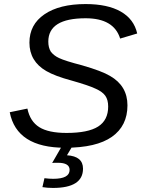

<svg xmlns="http://www.w3.org/2000/svg" viewBox="-20 -718 707 946"><path d="M301 10Q62 10 28 -165L115 -183Q128 -120 173.5 -91.5Q219 -63 308 -63Q414 -63 463.5 -94.5Q513 -126 513 -193Q513 -226 499 -246Q485 -266 451 -281Q418 -297 333 -321Q251 -343 208 -368Q125 -416 125 -508Q125 -597 199 -647.5Q273 -698 402 -698Q510 -698 575 -661Q640 -624 656 -553L572 -528Q541 -628 402 -628Q218 -628 218 -513Q218 -484 230 -464Q245 -444 271 -432Q300 -418 385 -396Q482 -368 522 -344Q608 -295 608 -199Q608 -98 531.5 -44Q455 10 301 10ZM338 0 310 47Q389 52 389 113Q389 208 241 208Q213 208 189 204L199 160Q223 163 242 163Q323 163 323 119Q323 84 265 84Q242 84 237 85L286 0Z"/></svg>

Font: Libra Sans
Style: Italic
Weight: 400
Italic angle: -12°
Foundry: Context Ltd
Version: Version 1.002